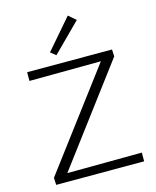

<svg xmlns="http://www.w3.org/2000/svg" viewBox="-131 -997 881 1086"><g transform="rotate(-15 309.0 -454.0)"><path d="M576 -51V0H61L59 -42L486 -610L67 -607V-658H564L566 -617L139 -48ZM221 -733 372 -908 415 -871 252 -708Z"/></g></svg>

Font: Ysabeau Semilight
Style: Regular
Weight: 300
Designer: Christian Thalmann (Catharsis Fonts)
Version: Version 0.003